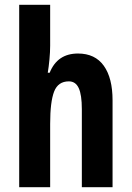

<svg xmlns="http://www.w3.org/2000/svg" viewBox="-20 -846 548 800"><path d="M189 -655Q189 -630 186 -598Q183 -566 179 -543H187Q219 -623 305 -623Q376 -623 412.5 -572Q449 -521 449 -428V-66H321V-391Q321 -451 308 -479Q295 -507 267 -507Q222 -507 205.5 -464.5Q189 -422 189 -330V-66H60V-826H189Z"/></svg>

Font: Noto Sans Malayalam UI ExtraCondensed
Style: Bold
Weight: 700
Width: 2
Designer: Jelle Bosma - Monotype Design Team
Foundry: Monotype Imaging Inc.
Version: Version 2.104; ttfautohint (v1.8.4.7-5d5b)